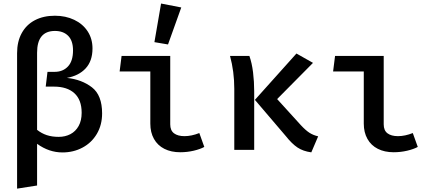

<svg xmlns="http://www.w3.org/2000/svg" viewBox="-20 -864 2502 1107"><path d="M568.7 -210.3Q568.7 -143.6 538.5 -92.3Q508.2 -41 455.9 -13.1Q403.6 14.9 340 14.9Q262.6 14.9 193.8 -34.9V205.6L78.5 223.6V-557.4Q78.5 -624.6 105.4 -673.3Q132.3 -722.1 181.5 -747.7Q230.8 -773.3 296.4 -773.3Q358.5 -773.3 407.9 -749.7Q457.4 -726.2 485.4 -683.3Q513.3 -640.5 513.3 -584.6Q513.3 -512.3 473.8 -469.7Q434.4 -427.2 365.6 -414.9Q451.8 -405.6 510.3 -360.3Q568.7 -314.9 568.7 -210.3ZM450.8 -213.8Q450.8 -288.2 409 -326.4Q367.2 -364.6 290.8 -364.6H243.6L253.8 -449.7H294.9Q342.6 -449.7 371.8 -480.8Q401 -511.8 401 -573.3Q401 -629.2 373.1 -657.4Q345.1 -685.6 296.9 -685.6Q193.8 -685.6 193.8 -560V-115.4Q219.5 -94.9 249.7 -84.9Q280 -74.9 318.5 -74.9Q355.9 -74.9 385.9 -90.5Q415.9 -106.2 433.3 -137.4Q450.8 -168.7 450.8 -213.8Z M846.7 -451.8H669.7L681 -541.5H961.5V-147.2Q961.5 -111.8 983.3 -95.4Q1005.1 -79 1043.6 -79Q1084.1 -79 1129.2 -96.9L1157.9 -16.9Q1134.9 -4.1 1096.9 4.9Q1059 13.8 1019 13.8Q966.7 13.8 927.7 -5.9Q888.7 -25.6 867.7 -63.1Q846.7 -100.5 846.7 -151.3ZM870.3 -621 908.7 -843.6 1025.1 -821 948.7 -607.7Z M1689.2 -555.4 1784.6 -501.5 1577.9 -292.8 1714.4 -142.6Q1742.1 -112.8 1763.8 -98.7Q1785.6 -84.6 1814.4 -77.9L1774.9 14.4Q1728.2 8.2 1695.6 -13.3Q1663.1 -34.9 1628.2 -79L1449.7 -288.2ZM1417.9 -541.5Q1432.3 -501 1439 -447.2Q1445.6 -393.3 1445.6 -337.4V0H1330.8V-351.8Q1330.8 -451.3 1306.2 -541.5Z M2077.4 -451.8H1900.5L1911.8 -541.5H2192.3V-147.2Q2192.3 -111.8 2214.1 -95.4Q2235.9 -79 2274.4 -79Q2314.9 -79 2360 -96.9L2388.7 -16.9Q2365.6 -4.1 2327.7 4.9Q2289.7 13.8 2249.7 13.8Q2197.4 13.8 2158.5 -5.9Q2119.5 -25.6 2098.5 -63.1Q2077.4 -100.5 2077.4 -151.3Z"/></svg>

Font: Fira Code Fixed Medium
Style: Regular
Weight: 500
Monospace: yes
Designer: Carrois Corporate, Edenspiekermann AG, Nikita Prokopov
Foundry: Carrois Corporate, Edenspiekermann AG, Nikita Prokopov
Version: Version 5.002